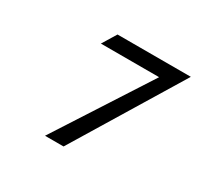

<svg xmlns="http://www.w3.org/2000/svg" viewBox="-128 -742 953 914"><g transform="rotate(30 348.5 -285.0)"><path d="M227 -503H547L216 10H318L677 -580H274Z"/></g></svg>

Font: Charger Monospace
Style: Regular
Weight: 400
Designer: Jasper
Foundry: Cannot Into Space Fonts
Version: Version 0.980